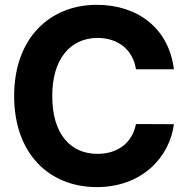

<svg xmlns="http://www.w3.org/2000/svg" viewBox="-20 -757 767 787"><path d="M537.3 -473H692.8C672.2 -640.6 545.1 -737.2 376.8 -737.2C184.7 -737.2 38 -601.6 38 -363.6C38 -126.4 182.2 9.9 376.8 9.9C563.2 9.9 675.8 -114 692.8 -247.9L537.3 -248.6C522.4 -170.8 461.3 -126.1 379.6 -126.4C268.8 -126.1 193.9 -208.1 194.2 -363.6C193.9 -514.9 267.8 -601.2 380.3 -601.6C464.5 -601.2 525.2 -552.6 537.3 -473Z"/></svg>

Font: RED Number
Style: Bold
Weight: 700
Designer: RED UED
Foundry: rsms
Version: Version 1.003;FEAKit 1.0